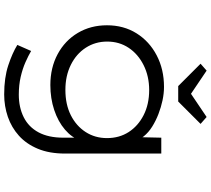

<svg xmlns="http://www.w3.org/2000/svg" viewBox="-65 -714 1009 919"><g transform="rotate(90 439.5 -254.5)"><path d="M432 230Q352 230 293 210.5Q234 191 195 167L224 101Q246 114 277.5 128Q309 142 348 151Q387 160 433 160Q494 160 541 136.5Q588 113 613.5 65.5Q639 18 639 -53V-132L652 -134Q639 -94 600.5 -61Q562 -28 506.5 -9.5Q451 9 387 9Q304 9 239 -26Q174 -61 137.5 -122.5Q101 -184 101 -262Q101 -342 139.5 -403.5Q178 -465 245 -500Q312 -535 396 -535Q427 -535 460 -528Q493 -521 525.5 -508.5Q558 -496 586 -478.5Q614 -461 632.5 -438Q651 -415 658 -388L636 -390L639 -522H715V-61Q715 14 692 69Q669 124 629.5 159.5Q590 195 539 212.5Q488 230 432 230ZM410 -63Q480 -63 531.5 -89Q583 -115 612 -160Q641 -205 641 -262Q641 -321 612 -366Q583 -411 531 -437.5Q479 -464 411 -464Q345 -464 292 -437.5Q239 -411 209 -366Q179 -321 179 -263Q179 -206 208.5 -160.5Q238 -115 290.5 -89Q343 -63 410 -63ZM392 -603 285 -710 318 -739 444 -654H414L540 -739L573 -710L466 -603Z"/></g></svg>

Font: Lexend Peta Light
Style: Regular
Weight: 300
Version: Version 1.007